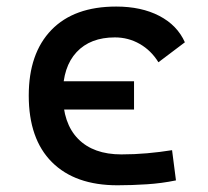

<svg xmlns="http://www.w3.org/2000/svg" viewBox="-20 -547 626 577"><path d="M333 9.8Q205.6 9.8 136 -59.8Q66.4 -129.4 66.4 -259.8Q66.4 -386.7 134.5 -457Q202.6 -527.3 329.1 -527.3Q404.8 -527.3 458.7 -499.3Q512.7 -471.2 535.6 -419.9L456.1 -359.9Q434.1 -395.5 399.9 -415Q365.7 -434.6 325.2 -434.6Q251.5 -434.6 210.2 -390.4Q168.9 -346.2 168.9 -264.6Q168.9 -176.3 214.8 -129.6Q260.7 -83 344.7 -83Q383.8 -83 422.1 -86.4Q460.4 -89.8 497.1 -95.7L508.8 -4.9Q466.3 3.9 421.4 6.8Q376.5 9.8 333 9.8ZM105 -217.8V-302.7H382.8V-217.8Z"/></svg>

Font: Cascadia Mono
Style: Regular
Weight: 400
Monospace: yes
Designer: Aaron Bell
Foundry: Saja Typeworks
Version: Version 2404.023